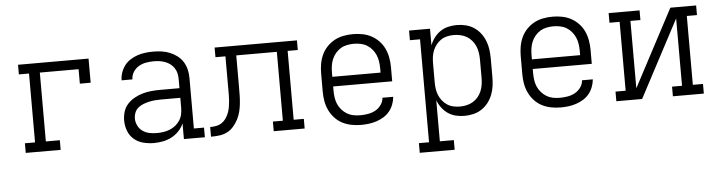

<svg xmlns="http://www.w3.org/2000/svg" viewBox="-46 -741 4292 1150"><g transform="rotate(-5 2100.0 -166.5)"><path d="M86 0V-58H147V-472H86V-530H510V-385H445V-472H212V-58H296V0Z M856 8Q825 8 793 0Q761 -8 737 -28.5Q713 -49 701.5 -79.5Q690 -110 690 -142Q690 -169 698 -195Q706 -221 724 -240.5Q742 -260 765.5 -273Q789 -286 814.5 -293.5Q840 -301 867 -303.5Q894 -306 920 -306H1037V-362Q1037 -380 1033 -396.5Q1029 -413 1019.5 -427.5Q1010 -442 996 -452.5Q982 -463 966 -469Q950 -475 933 -477.5Q916 -480 898 -480Q875 -480 851.5 -476Q828 -472 807.5 -460Q787 -448 774 -427.5Q761 -407 761 -383H696Q696 -407 704 -430Q712 -453 726.5 -472Q741 -491 761.5 -504Q782 -517 804.5 -524.5Q827 -532 851 -535Q875 -538 898 -538Q924 -538 949.5 -534.5Q975 -531 998.5 -521.5Q1022 -512 1042.5 -496.5Q1063 -481 1076.5 -459.5Q1090 -438 1096 -413Q1102 -388 1102 -362V-58H1163V0H1037V-94Q1026 -69 1006.5 -48.5Q987 -28 963 -15.5Q939 -3 911.5 2.5Q884 8 856 8ZM879 -50Q899 -50 919 -53Q939 -56 957.5 -63.5Q976 -71 991.5 -83.5Q1007 -96 1018 -113Q1029 -130 1033 -149.5Q1037 -169 1037 -189V-248H920Q902 -248 884 -246.5Q866 -245 848.5 -241Q831 -237 814 -230.5Q797 -224 783 -212.5Q769 -201 762 -184Q755 -167 755 -149Q755 -127 765 -106Q775 -85 793.5 -72Q812 -59 834.5 -54.5Q857 -50 879 -50Z M1200 0V-58Q1218 -58 1236.5 -61.5Q1255 -65 1270 -75Q1285 -85 1295.5 -100.5Q1306 -116 1312.5 -133Q1319 -150 1322 -168Q1325 -186 1326.5 -204.5Q1328 -223 1328 -241.5Q1328 -260 1328 -278V-281Q1328 -281 1328 -281.5Q1328 -282 1328 -282V-472H1268V-530H1763V-472H1702V-58H1763V0H1577V-58H1637V-472H1393V-282Q1393 -257 1392.5 -232Q1392 -207 1389.5 -182.5Q1387 -158 1381 -134Q1375 -110 1363.5 -88Q1352 -66 1335.5 -47Q1319 -28 1297 -17Q1275 -6 1250 -3Q1225 0 1200 0Z M2102 8Q2073 8 2044.5 2.5Q2016 -3 1990.5 -16Q1965 -29 1945 -50.5Q1925 -72 1912.5 -98Q1900 -124 1895 -152.5Q1890 -181 1890 -210V-320Q1890 -349 1895 -377.5Q1900 -406 1912 -432Q1924 -458 1944 -479Q1964 -500 1989 -513.5Q2014 -527 2042.5 -532.5Q2071 -538 2100 -538Q2129 -538 2157.5 -532.5Q2186 -527 2211 -513.5Q2236 -500 2256 -479Q2276 -458 2288 -432Q2300 -406 2305 -377.5Q2310 -349 2310 -320V-236H1955V-210Q1955 -189 1958 -168.5Q1961 -148 1969 -129.5Q1977 -111 1991 -95Q2005 -79 2022.5 -68.5Q2040 -58 2060.5 -54Q2081 -50 2102 -50Q2125 -50 2148.5 -54Q2172 -58 2192.5 -69Q2213 -80 2227.5 -100Q2242 -120 2243 -143H2308Q2306 -120 2297.5 -97.5Q2289 -75 2274 -56.5Q2259 -38 2238.5 -25.5Q2218 -13 2195.5 -5.5Q2173 2 2149.5 5Q2126 8 2102 8ZM1955 -294H2245V-320Q2245 -340 2242 -360.5Q2239 -381 2231 -400Q2223 -419 2209.5 -435Q2196 -451 2178.5 -461.5Q2161 -472 2140.5 -476Q2120 -480 2100 -480Q2080 -480 2059.5 -476Q2039 -472 2021.5 -461.5Q2004 -451 1990.5 -435Q1977 -419 1969 -400Q1961 -381 1958 -360.5Q1955 -340 1955 -320Z M2437 205V147H2498V-472H2437V-530H2563V-430Q2572 -454 2588 -475.5Q2604 -497 2625.5 -511.5Q2647 -526 2672.5 -532Q2698 -538 2724 -538Q2751 -538 2778 -531.5Q2805 -525 2827.5 -510Q2850 -495 2866.5 -473.5Q2883 -452 2893 -426.5Q2903 -401 2906.5 -374Q2910 -347 2910 -320V-210Q2910 -183 2906.5 -156Q2903 -129 2893 -103.5Q2883 -78 2866.5 -56.5Q2850 -35 2827.5 -20Q2805 -5 2778 1.5Q2751 8 2724 8Q2698 8 2672.5 2Q2647 -4 2625.5 -18.5Q2604 -33 2588 -54.5Q2572 -76 2563 -100V147H2647V205ZM2701 -50Q2721 -50 2741.5 -54.5Q2762 -59 2779.5 -69.5Q2797 -80 2810 -95.5Q2823 -111 2831 -130Q2839 -149 2842 -169.5Q2845 -190 2845 -210V-320Q2845 -340 2842 -360.5Q2839 -381 2831 -400Q2823 -419 2810 -434.5Q2797 -450 2779.5 -460.5Q2762 -471 2741.5 -475.5Q2721 -480 2701 -480Q2681 -480 2661 -475.5Q2641 -471 2624.5 -460Q2608 -449 2595.5 -433Q2583 -417 2575.5 -398.5Q2568 -380 2565.5 -360Q2563 -340 2563 -320V-210Q2563 -190 2565.5 -170Q2568 -150 2575.5 -131.5Q2583 -113 2595.5 -97Q2608 -81 2624.5 -70Q2641 -59 2661 -54.5Q2681 -50 2701 -50Z M3302 8Q3273 8 3244.5 2.5Q3216 -3 3190.5 -16Q3165 -29 3145 -50.5Q3125 -72 3112.5 -98Q3100 -124 3095 -152.5Q3090 -181 3090 -210V-320Q3090 -349 3095 -377.5Q3100 -406 3112 -432Q3124 -458 3144 -479Q3164 -500 3189 -513.5Q3214 -527 3242.5 -532.5Q3271 -538 3300 -538Q3329 -538 3357.5 -532.5Q3386 -527 3411 -513.5Q3436 -500 3456 -479Q3476 -458 3488 -432Q3500 -406 3505 -377.5Q3510 -349 3510 -320V-236H3155V-210Q3155 -189 3158 -168.5Q3161 -148 3169 -129.5Q3177 -111 3191 -95Q3205 -79 3222.5 -68.5Q3240 -58 3260.5 -54Q3281 -50 3302 -50Q3325 -50 3348.5 -54Q3372 -58 3392.5 -69Q3413 -80 3427.5 -100Q3442 -120 3443 -143H3508Q3506 -120 3497.5 -97.5Q3489 -75 3474 -56.5Q3459 -38 3438.5 -25.5Q3418 -13 3395.5 -5.5Q3373 2 3349.5 5Q3326 8 3302 8ZM3155 -294H3445V-320Q3445 -340 3442 -360.5Q3439 -381 3431 -400Q3423 -419 3409.5 -435Q3396 -451 3378.5 -461.5Q3361 -472 3340.5 -476Q3320 -480 3300 -480Q3280 -480 3259.5 -476Q3239 -472 3221.5 -461.5Q3204 -451 3190.5 -435Q3177 -419 3169 -400Q3161 -381 3158 -360.5Q3155 -340 3155 -320Z M3637 0V-58H3698V-472H3637V-530H3823V-472H3763V-67L4008 -530H4163V-472H4102V-58H4163V0H3977V-58H4037V-463L3792 0Z"/></g></svg>

Font: Iosevka Slab Light Extended
Style: Regular
Weight: 300
Width: 7
Monospace: yes
Designer: Belleve Invis
Foundry: Belleve Invis
Version: Version 11.1.0; ttfautohint (v1.8.3)